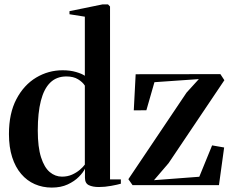

<svg xmlns="http://www.w3.org/2000/svg" viewBox="-20 -838 1056 869"><path d="M214.5 11Q173 11 137.5 -4.5Q102 -20 75.8 -50.8Q49.5 -81.5 35 -126.8Q20.5 -172 20.5 -231.5Q20.5 -325 54.2 -389.2Q88 -453.5 143.5 -486.8Q199 -520 263.5 -520Q297.5 -520 324.5 -512Q351.5 -504 364 -495V-762.5L294.5 -773.5V-787.5L443.5 -818H469L478 -808.5V-26H527V-6.5Q511.5 -2 483 3.2Q454.5 8.5 427.5 8.5Q399.5 8.5 382 0Q364.5 -8.5 364.5 -33.5V-74.5Q357 -58 337 -37.8Q317 -17.5 286.2 -3.2Q255.5 11 214.5 11ZM260.5 -38.5Q285.5 -38.5 305.8 -47.5Q326 -56.5 341 -69.2Q356 -82 364 -93V-450.5Q354 -466.5 333.2 -479.2Q312.5 -492 280.5 -492Q236 -492 207.5 -464.2Q179 -436.5 165 -382Q151 -327.5 151 -247.5Q151 -172 165.8 -126Q180.5 -80 205.2 -59.2Q230 -38.5 260.5 -38.5ZM880 -480 679 -466 642.5 -339 585.5 -338.5 594 -502 977.5 -502.5 995.5 -475 743 -99.5 677 -22.5 882 -38 940 -180 994.5 -170.5 971 0H580L561 -27L824.5 -419Z"/></svg>

Font: Merriweather 144pt SemiBold
Style: Regular
Weight: 600
Version: Version 2.100